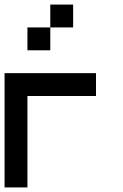

<svg xmlns="http://www.w3.org/2000/svg" viewBox="-20 -920 540 840"><path d="M0 -100V-600H400V-500H100V-100ZM100 -700V-800H200V-700ZM200 -800V-900H300V-800Z"/></svg>

Font: GalmuriMono9 Regular
Style: Regular
Weight: 400
Designer: Lee Minseo (quiple)
Version: Version 2.399;hotconv 1.1.1;makeotfexe 2.6.0 DEVELOPMENT